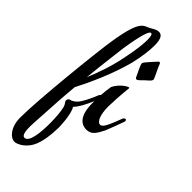

<svg xmlns="http://www.w3.org/2000/svg" viewBox="-339 -682 1044 1044"><g transform="rotate(45 183.0 -159.5)"><path d="M385 -185C379 -185 374 -181 371 -173C347 -112 331 -65 309 -65C285 -65 270 -109 270 -167C273 -268 280 -305 280 -315C280 -318 279 -320 278 -320C266 -320 225 -292 206 -252C202 -228 199 -206 198 -183C195 -181 192 -178 190 -173C169 -121 149 -83 133 -67C121 -55 111 -50 104 -47C91 -47 84 -37 84 -28C84 -23 87 -17 91 -13C95 -8 97 -2 100 5C108 37 111 79 111 122C111 197 102 276 68 276C51 276 46 248 46 211C46 188 49 161 50 134C55 42 60 -39 67 -112C107 -189 163 -312 193 -427C206 -482 214 -538 214 -579C214 -636 197 -649 178 -649C166 -649 152 -643 135 -632C97 -609 65 -632 33 -432C17 -332 -26 75 -26 214C-26 289 14 330 45 330C58 330 76 321 89 312C130 282 158 234 161 107C161 101 160 8 136 -30C156 -50 176 -86 196 -134V-119C196 -12 242 7 275 7C283 7 290 5 294 4C317 -3 331 -24 351 -64C363 -92 375 -127 391 -170C392 -172 392 -174 392 -177C392 -182 389 -185 385 -185ZM104 -448C112 -498 131 -614 152 -614C158 -614 165 -608 165 -573C165 -545 161 -500 146 -427C130 -340 102 -261 75 -197C87 -320 100 -407 104 -448ZM339 -451C336 -461 306 -519 304 -529C302 -533 300 -535 297 -535C294 -535 291 -533 287 -528C282 -523 243 -480 238 -472C235 -468 233 -464 233 -460C233 -453 251 -414 266 -384C269 -380 271 -379 275 -379C285 -379 302 -403 329 -425C337 -432 341 -439 341 -445C341 -447 340 -449 339 -451Z"/></g></svg>

Font: Engagement
Style: Regular
Weight: 400
Designer: Astigmatic (AOETI)
Foundry: Astigmatic (AOETI)
Version: Version 1.000